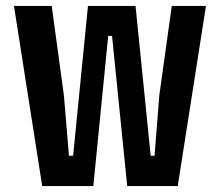

<svg xmlns="http://www.w3.org/2000/svg" viewBox="-20 -626 740 646"><path d="M122 0H294L344 -505H357L408 0H578L673 -606H558L516 -305L500 -102H487L436 -606H276L226 -102H212L195 -305L154 -606H27Z"/></svg>

Font: Martian Mono Std Md
Style: Regular
Weight: 500
Monospace: yes
Designer: Roman Shamin
Foundry: Evil Martians
Version: Version 1.000